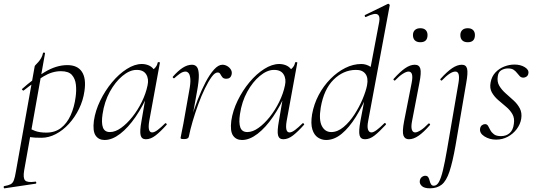

<svg xmlns="http://www.w3.org/2000/svg" viewBox="-80 -746 2909 1041"><path d="M-55 275Q-59 276 -60 270Q-61 264 -57 263Q-34 259 -22.5 253Q-11 247 -5 231.5Q1 216 6 185L108 -386Q108 -389 114 -395Q120 -401 128 -410Q136 -419 143 -431Q150 -443 153 -458Q154 -462 159.5 -461Q165 -460 164 -456L51 178Q44 219 56 232Q68 245 111 239Q115 237 116.5 243Q118 249 113 250ZM145 1Q105 1 88 -2Q71 -5 57 -8L67 -58Q86 -45 110.5 -36Q135 -27 171 -27Q218 -27 250.5 -52Q283 -77 303 -121Q323 -165 330 -220Q335 -255 331.5 -287Q328 -319 310 -339.5Q292 -360 250 -360Q203 -360 156.5 -332Q110 -304 48 -255Q45 -254 41 -258.5Q37 -263 40 -264Q99 -317 162 -355Q225 -393 285 -393Q340 -393 364 -357Q388 -321 378 -253Q371 -202 348.5 -156Q326 -110 293.5 -74.5Q261 -39 222.5 -19Q184 1 145 1Z M487 13Q455 13 438.5 -11Q422 -35 429 -91Q437 -146 463.5 -200.5Q490 -255 527.5 -300Q565 -345 607.5 -372Q650 -399 689 -399Q707 -399 724 -392.5Q741 -386 753 -371Q765 -356 767 -332L729 -357Q740 -359 756 -373.5Q772 -388 775 -407Q777 -410 782.5 -409Q788 -408 787 -406L729 -89Q719 -28 745 -28Q757 -28 775 -41.5Q793 -55 815 -77Q818 -80 822 -76Q826 -72 823 -69Q790 -32 763.5 -11.5Q737 9 711 9Q688 9 682.5 -12.5Q677 -34 687 -89L711 -229L727 -246Q696 -172 655.5 -113Q615 -54 571.5 -20.5Q528 13 487 13ZM516 -30Q545 -30 576.5 -52.5Q608 -75 637.5 -112Q667 -149 689 -194Q711 -239 720 -283Q728 -318 712.5 -343Q697 -368 658 -367Q622 -366 583.5 -334Q545 -302 515.5 -248.5Q486 -195 476 -127Q469 -80 478 -55Q487 -30 516 -30Z M944 -6 934 -7Q942 -50 957 -102Q972 -154 992 -205.5Q1012 -257 1034.5 -300Q1057 -343 1080.5 -369Q1104 -395 1126 -395Q1139 -395 1151.5 -388Q1164 -381 1171.5 -369Q1179 -357 1176 -343Q1173 -330 1165.5 -324.5Q1158 -319 1147 -319Q1132 -319 1125.5 -327.5Q1119 -336 1114.5 -344.5Q1110 -353 1100 -353Q1085 -353 1067.5 -329Q1050 -305 1031 -266Q1012 -227 995 -180.5Q978 -134 964.5 -88Q951 -42 944 -6ZM919 8Q906 8 902.5 6.5Q899 5 899 2Q899 -1 904.5 -26.5Q910 -52 914 -74L945 -249Q954 -295 952 -318Q950 -341 942.5 -349.5Q935 -358 926 -358Q911 -358 894.5 -346Q878 -334 865 -322Q863 -320 859 -323.5Q855 -327 857 -330Q885 -362 910.5 -378.5Q936 -395 961 -395Q978 -395 987.5 -383Q997 -371 998 -339.5Q999 -308 988 -249L944 -6Q942 8 919 8Z M1232 13Q1200 13 1183.5 -11Q1167 -35 1174 -91Q1182 -146 1208.5 -200.5Q1235 -255 1272.5 -300Q1310 -345 1352.5 -372Q1395 -399 1434 -399Q1452 -399 1469 -392.5Q1486 -386 1498 -371Q1510 -356 1512 -332L1474 -357Q1485 -359 1501 -373.5Q1517 -388 1520 -407Q1522 -410 1527.5 -409Q1533 -408 1532 -406L1474 -89Q1464 -28 1490 -28Q1502 -28 1520 -41.5Q1538 -55 1560 -77Q1563 -80 1567 -76Q1571 -72 1568 -69Q1535 -32 1508.5 -11.5Q1482 9 1456 9Q1433 9 1427.5 -12.5Q1422 -34 1432 -89L1456 -229L1472 -246Q1441 -172 1400.5 -113Q1360 -54 1316.5 -20.5Q1273 13 1232 13ZM1261 -30Q1290 -30 1321.5 -52.5Q1353 -75 1382.5 -112Q1412 -149 1434 -194Q1456 -239 1465 -283Q1473 -318 1457.5 -343Q1442 -368 1403 -367Q1367 -366 1328.5 -334Q1290 -302 1260.5 -248.5Q1231 -195 1221 -127Q1214 -80 1223 -55Q1232 -30 1261 -30Z M1688 13Q1664 13 1643.5 -0.5Q1623 -14 1613.5 -44.5Q1604 -75 1612 -126Q1622 -182 1648 -231Q1674 -280 1711.5 -318Q1749 -356 1792 -377.5Q1835 -399 1879 -399Q1906 -399 1929.5 -383.5Q1953 -368 1957 -332L1917 -246Q1886 -171 1849.5 -112.5Q1813 -54 1772.5 -20.5Q1732 13 1688 13ZM1716 -30Q1750 -30 1782.5 -57Q1815 -84 1841.5 -125Q1868 -166 1886 -209Q1904 -252 1910 -283Q1918 -324 1901 -346Q1884 -368 1848 -367Q1781 -366 1728.5 -314Q1676 -262 1659 -163Q1648 -96 1665 -63Q1682 -30 1716 -30ZM1899 9Q1875 9 1869.5 -12.5Q1864 -34 1874 -89L1976 -627Q1982 -659 1966.5 -668Q1951 -677 1904 -654Q1900 -652 1898 -658Q1896 -664 1900 -665L2023 -725Q2026 -727 2030 -723Q2034 -719 2033 -717L1916 -89Q1910 -58 1915.5 -43Q1921 -28 1934 -28Q1945 -28 1963 -41.5Q1981 -55 2003 -77Q2006 -81 2010.5 -77Q2015 -73 2011 -69Q1977 -32 1951 -11.5Q1925 9 1899 9Z M2137 9Q2115 9 2107.5 -11Q2100 -31 2111 -89L2152 -297Q2164 -358 2135 -358Q2123 -358 2104 -346Q2085 -334 2063 -311Q2060 -307 2055.5 -311.5Q2051 -316 2055 -319Q2089 -357 2116.5 -376Q2144 -395 2169 -395Q2193 -395 2199 -373.5Q2205 -352 2194 -297L2154 -89Q2148 -58 2153 -43Q2158 -28 2171 -28Q2182 -28 2201 -40Q2220 -52 2242 -75Q2246 -79 2250 -74.5Q2254 -70 2250 -67Q2217 -29 2189.5 -10Q2162 9 2137 9ZM2199 -517Q2180 -517 2169.5 -527Q2159 -537 2159 -556Q2159 -573 2169.5 -583Q2180 -593 2199 -593Q2218 -593 2228 -583Q2238 -573 2238 -556Q2238 -517 2199 -517Z M2251 275Q2220 275 2207 262.5Q2194 250 2196 235Q2198 221 2207 214Q2216 207 2226 207Q2237 207 2242 215Q2247 223 2249.5 234Q2252 245 2257 253Q2262 261 2272 261Q2288 261 2299.5 241Q2311 221 2321.5 177.5Q2332 134 2344 64L2406 -297Q2416 -358 2389 -358Q2362 -358 2317 -311Q2314 -307 2309.5 -311.5Q2305 -316 2309 -319Q2343 -357 2371 -376Q2399 -395 2424 -395Q2447 -395 2452.5 -373.5Q2458 -352 2448 -297L2390 42Q2374 133 2357 184Q2340 235 2315 255Q2290 275 2251 275ZM2456 -517Q2437 -517 2426.5 -527Q2416 -537 2416 -556Q2416 -573 2426.5 -583Q2437 -593 2456 -593Q2475 -593 2485 -583Q2495 -573 2495 -556Q2495 -517 2456 -517Z M2610 11Q2574 11 2546.5 -6.5Q2519 -24 2523 -49Q2525 -61 2533 -67Q2541 -73 2550 -73Q2561 -73 2566.5 -63Q2572 -53 2578.5 -40.5Q2585 -28 2598 -18Q2611 -8 2636 -8Q2665 -8 2683.5 -24.5Q2702 -41 2706 -74Q2711 -105 2698 -127.5Q2685 -150 2663 -168Q2641 -186 2620 -204.5Q2599 -223 2586.5 -245.5Q2574 -268 2580 -299Q2586 -332 2606.5 -353.5Q2627 -375 2654.5 -385.5Q2682 -396 2709 -396Q2742 -396 2765 -382Q2788 -368 2785 -349Q2783 -336 2774.5 -330.5Q2766 -325 2758 -325Q2746 -325 2738.5 -332.5Q2731 -340 2723.5 -350Q2716 -360 2705 -367.5Q2694 -375 2674 -375Q2655 -375 2638.5 -365.5Q2622 -356 2619 -333Q2614 -303 2627 -281Q2640 -259 2661.5 -240Q2683 -221 2704.5 -201.5Q2726 -182 2738.5 -158Q2751 -134 2746 -102Q2741 -72 2721.5 -46Q2702 -20 2673 -4.5Q2644 11 2610 11Z"/></svg>

Font: Cormorant Infant Light
Style: Italic
Weight: 300
Italic angle: -10°
Designer: Christian Thalmann (Catharsis Fonts)
Foundry: Catharsis Fonts
Version: Version 4.001